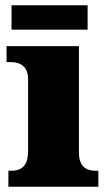

<svg xmlns="http://www.w3.org/2000/svg" viewBox="-20 -712 416 732"><path d="M12 0V-61H24Q43 -61 57 -68Q71 -75 79 -91Q87 -107 87 -135V-409Q87 -434 78.5 -448Q70 -462 56 -468.5Q42 -475 24 -475H5V-536H281V-131Q281 -105 289 -89.5Q297 -74 311.5 -67.5Q326 -61 344 -61H355V0ZM24 -599V-692H314V-599Z"/></svg>

Font: Noto Serif Tibetan Black
Style: Regular
Weight: 900
Version: Version 2.103